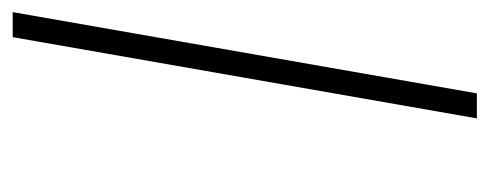

<svg xmlns="http://www.w3.org/2000/svg" viewBox="-258 -524 782 307"><g transform="rotate(-90 133.5 -371.0)"><path d="M267.1 -742.2 137.2 0H97.2L227.1 -742.2Z"/></g></svg>

Font: SVN-Poppins ExtraLight
Style: Italic
Weight: 200
Italic angle: -10°
Designer: Ninad Kale (Devanagari), Jonny Pinhorn (Latin)
Foundry: Indian Type Foundry
Version: Version 3.002 2017